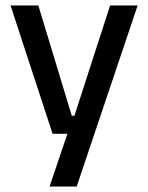

<svg xmlns="http://www.w3.org/2000/svg" viewBox="-20 -509 541 701"><path d="M242 -86.5H296.5L244.5 -64L382 -489H482.5L260 172H161L238.5 -57.5L282.5 -20.5H172L18.5 -489H120Z"/></svg>

Font: Anek Malayalam Medium Medium
Style: Regular
Weight: 500
Version: Version 1.003